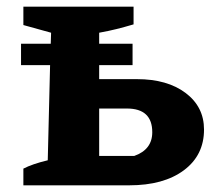

<svg xmlns="http://www.w3.org/2000/svg" viewBox="-20 -555 642 575"><path d="M50 0V-50Q77 -64 123 -75L130 -360H43V-424H132L133 -457L50 -480V-535H380V-482Q353 -474 329 -468Q305 -462 277 -457V-424H377V-360H277V-318H390Q481 -318 536 -276.5Q591 -235 591 -167Q591 -90 530.5 -45Q470 0 367 0ZM277 -88H382Q436 -107 436 -159Q436 -230 360 -230H277Z"/></svg>

Font: Piazzolla SC
Style: Bold
Weight: 700
Designer: Juan Pablo del Peral
Foundry: Huerta Tipografica
Version: Version 1.330